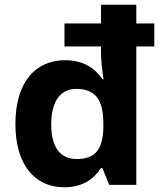

<svg xmlns="http://www.w3.org/2000/svg" viewBox="-20 -873 689 810"><path d="M251 -83C330 -83 377 -119 406 -164H412L441 -93H555V-677H631V-774H555V-853H406V-774H252V-677H406V-652C406 -618 412 -567 417 -539H412C382 -584 333 -619 255 -619C130 -619 45 -527 45 -350C45 -175 129 -83 251 -83ZM303 -202C235 -202 196 -251 196 -348C196 -445 235 -498 301 -498C389 -498 416 -445 416 -349V-335C414 -246 385 -202 303 -202Z"/></svg>

Font: Noto Sans Kannada UI
Style: Bold
Weight: 700
Designer: Jelle Bosma - Monotype Design Team
Foundry: Monotype Imaging Inc.
Version: Version 2.005